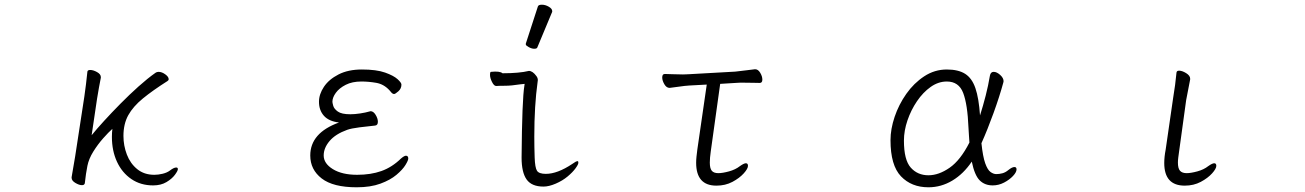

<svg xmlns="http://www.w3.org/2000/svg" viewBox="-20 -779 5540 815"><path d="M284 -27 299 -115 338 -369Q341 -389 345 -421.5Q349 -454 351 -475Q352 -482 363 -482Q376 -482 392 -473Q408 -464 408 -452V-449Q405 -435 400 -407Q395 -379 392 -360L369 -205Q390 -231 422 -266Q454 -301 491.5 -339Q529 -377 567.5 -411.5Q606 -446 640 -470Q643 -472 646 -473Q649 -474 653 -474Q667 -474 681.5 -463.5Q696 -453 696 -443Q696 -438 691 -435Q628 -395 586.5 -361Q545 -327 524.5 -290Q504 -253 504 -202Q504 -161 518.5 -123Q533 -85 562.5 -61Q592 -37 635 -37Q652 -37 670.5 -41.5Q689 -46 701 -55Q718 -68 728 -68Q735 -68 735 -61Q735 -54 722.5 -37Q710 -20 686.5 -6Q663 8 630 8Q577 8 537.5 -19Q498 -46 476.5 -92.5Q455 -139 455 -198Q455 -206 455.5 -215Q456 -224 457 -232Q441 -218 418 -192Q395 -166 376 -135.5Q357 -105 351 -75Q348 -61 345 -40.5Q342 -20 340 -1Q338 7 328 7Q316 7 300 -2.5Q284 -12 284 -24Z M1419 -259Q1376 -264 1355 -287.5Q1334 -311 1334 -347Q1334 -379 1355 -410.5Q1376 -442 1417 -463Q1458 -484 1516 -484Q1578 -484 1614.5 -471Q1651 -458 1667.5 -443Q1684 -428 1684 -420Q1684 -403 1671 -391.5Q1658 -380 1653 -380Q1647 -380 1642.5 -385Q1638 -390 1633 -396Q1609 -422 1576.5 -427.5Q1544 -433 1514 -433Q1475 -433 1447.5 -419Q1420 -405 1405.5 -385Q1391 -365 1391 -347Q1391 -343 1394.5 -330Q1398 -317 1414 -305.5Q1430 -294 1467 -294Q1486 -294 1509 -297.5Q1532 -301 1549 -306Q1550 -306 1551 -306.5Q1552 -307 1553 -307Q1565 -307 1574.5 -291.5Q1584 -276 1584 -262Q1584 -247 1572 -246Q1541 -243 1506 -238.5Q1471 -234 1454 -228Q1404 -210 1379 -180.5Q1354 -151 1354 -119Q1354 -85 1393 -61Q1432 -37 1496 -37Q1554 -37 1599 -53Q1644 -69 1682 -106Q1696 -118 1703 -118Q1713 -118 1713 -106Q1713 -98 1701 -78.5Q1689 -59 1663 -37Q1637 -15 1595 0.5Q1553 16 1494 16Q1394 16 1345.5 -21.5Q1297 -59 1297 -119Q1297 -215 1419 -259Z M2212 -594Q2263 -750 2263 -751Q2265 -759 2280 -759Q2295 -759 2309.5 -750.5Q2324 -742 2324 -732Q2324 -730 2324 -729L2261 -578Q2259 -572 2248 -572Q2237 -572 2224.5 -579Q2212 -586 2212 -590Q2212 -592 2212 -594ZM2287 13Q2237 13 2215.5 -17Q2194 -47 2194 -110Q2196 -356 2206 -416L2207 -423Q2189 -421 2188 -421Q2150 -415 2124.5 -415Q2099 -415 2086 -414Q2077 -414 2068.5 -431Q2060 -448 2060 -461Q2060 -474 2064 -474Q2102 -478 2113 -468Q2184 -468 2225 -478Q2241 -478 2257 -456Q2263 -448 2263 -439Q2263 -437 2262 -431Q2248 -331 2248 -199Q2248 -155 2249.5 -111Q2251 -67 2259.5 -54Q2268 -41 2297 -41Q2346 -41 2409 -83Q2425 -95 2432 -95Q2435 -95 2435 -88Q2435 -81 2423 -64.5Q2411 -48 2389.5 -30Q2368 -12 2339 0.5Q2310 13 2287 13Z M2980 -420 2906 -416Q2888 -415 2861 -411Q2834 -407 2823 -406H2822Q2809 -406 2800 -421.5Q2791 -437 2791 -450Q2791 -465 2802 -465Q2811 -465 2834 -464Q2857 -463 2879 -463Q2887 -463 2893.5 -463.5Q2900 -464 2905 -464L3101 -475Q3123 -477 3147.5 -480.5Q3172 -484 3184 -485H3186Q3198 -485 3207 -470Q3216 -455 3216 -441Q3216 -427 3205 -427Q3197 -427 3178.5 -427.5Q3160 -428 3140 -428Q3130 -428 3120 -428Q3110 -428 3102 -427L3037 -423L2997 -136Q2995 -122 2994 -110.5Q2993 -99 2993 -89Q2993 -64 3001.5 -54Q3010 -44 3029 -44Q3047 -44 3074.5 -51.5Q3102 -59 3121 -74Q3138 -86 3146 -86Q3155 -86 3155 -75Q3155 -63 3137 -43Q3119 -23 3089 -7Q3059 9 3021 9Q2935 9 2935 -88Q2935 -101 2936.5 -114.5Q2938 -128 2940 -144Z M4105 -93Q4070 -41 4022.5 -12.5Q3975 16 3921 16Q3849 16 3804.5 -30.5Q3760 -77 3760 -184Q3760 -231 3777.5 -283Q3795 -335 3827 -380.5Q3859 -426 3903 -455Q3947 -484 3999 -484Q4048 -484 4077 -465.5Q4106 -447 4120.5 -404.5Q4135 -362 4140 -289Q4153 -330 4164 -373Q4175 -416 4182 -458Q4185 -474 4198 -474Q4211 -474 4225.5 -461Q4240 -448 4240 -434Q4240 -433 4239.5 -432Q4239 -431 4239 -429Q4223 -370 4197.5 -299.5Q4172 -229 4146 -171Q4152 -114 4162 -86Q4172 -58 4184.5 -49Q4197 -40 4209 -40Q4222 -40 4235 -43.5Q4248 -47 4260 -57Q4276 -70 4286 -70Q4295 -70 4295 -60Q4295 -48 4280 -32Q4265 -16 4242 -4Q4219 8 4194 8Q4160 8 4138.5 -13.5Q4117 -35 4105 -93ZM4095 -174Q4094 -188 4093 -204Q4092 -220 4091 -237Q4087 -336 4068.5 -384.5Q4050 -433 3999 -433Q3963 -433 3930.5 -410Q3898 -387 3872.5 -349.5Q3847 -312 3832 -268Q3817 -224 3817 -182Q3817 -100 3846 -67.5Q3875 -35 3921 -35Q3965 -35 4011 -67Q4057 -99 4095 -174Z M4960 -365Q4964 -388 4968 -418Q4972 -448 4974 -471Q4975 -479 4985 -479Q4998 -479 5015 -468.5Q5032 -458 5032 -445V-442L5015 -354L4985 -136Q4983 -122 4981.5 -110Q4980 -98 4980 -89Q4980 -64 4989 -54Q4998 -44 5017 -44Q5035 -44 5062.5 -51.5Q5090 -59 5109 -74Q5126 -86 5134 -86Q5143 -86 5143 -75Q5143 -63 5125 -43Q5107 -23 5077 -7Q5047 9 5009 9Q4922 9 4922 -87Q4922 -113 4928 -144Z"/></svg>

Font: Moon Stars Kai HW Light
Style: Regular
Weight: 300
Designer: GuiWonder
Version: Version 1.101